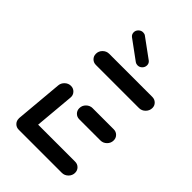

<svg xmlns="http://www.w3.org/2000/svg" viewBox="-210 -769 846 846"><g transform="rotate(45 213.0 -345.5)"><path d="M41.9 -36.3 61.9 -261.5Q63.3 -277 75.4 -288.3Q87.4 -299.6 103.3 -299.6Q118.9 -299.6 129.3 -288.3Q139.6 -277 138.1 -261.5L118.1 -36.3ZM387 -41.5Q387 -24.4 374.6 -12.2Q362.2 0 345.6 0H77Q62.2 0 52.2 -10Q42.2 -20 42.2 -34.8Q42.2 -51.9 54.6 -64.1Q67 -76.3 83.3 -76.3H352.2Q367 -76.3 377 -66.3Q387 -56.3 387 -41.5ZM198.5 -255.9Q198.5 -273 210.9 -285.2Q223.3 -297.4 240 -297.4H371.5Q386.3 -297.4 396.3 -287.4Q406.3 -277.4 406.3 -262.6Q406.3 -245.6 393.9 -233.3Q381.5 -221.1 364.8 -221.1H233.3Q218.5 -221.1 208.5 -231.1Q198.5 -241.1 198.5 -255.9ZM80.7 -477Q80.7 -494.1 93.1 -506.3Q105.6 -518.5 122.2 -518.5H390.7Q405.6 -518.5 415.7 -508.7Q425.9 -498.9 425.9 -484.4Q425.9 -467.4 413.5 -454.8Q401.1 -442.2 384.1 -442.2H115.6Q100.7 -442.2 90.7 -452.2Q80.7 -462.2 80.7 -477ZM131.5 -661.9Q131.5 -673.7 140.4 -682.4Q149.3 -691.1 161.1 -691.1Q170.4 -691.1 176.3 -686.7L267 -620.4Q276.3 -613 276.3 -600.7Q276.3 -588.5 267.6 -579.6Q258.9 -570.7 246.7 -570.7Q237.8 -570.7 231.5 -575.2L141.1 -641.5Q131.5 -649.3 131.5 -661.9Z"/></g></svg>

Font: 26F Galaxy Sans
Style: Bold Italic
Weight: 700
Italic angle: -5°
Designer: C₂₉H₂₅N₃O₅
Version: Version 1.200